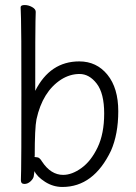

<svg xmlns="http://www.w3.org/2000/svg" viewBox="-20 -728 540 763"><path d="M228 15Q191 15 159 -5.5Q127 -26 117 -48L114 -27Q112 -17 101 -7Q90 3 77 3Q63 3 63 -12Q63 -27 64 -54Q65 -81 65 -353Q65 -625 63.5 -653.5Q62 -682 62 -699Q62 -708 78 -708Q93 -708 107.5 -700Q122 -692 122 -681Q122 -669 121 -643.5Q120 -618 120 -367Q179 -484 295 -484Q364 -484 407 -431Q450 -378 450 -286Q450 -195 421 -129Q352 15 228 15ZM231 -33Q266 -33 304 -60.5Q342 -88 368 -142.5Q394 -197 394 -277Q394 -357 364.5 -395.5Q335 -434 296 -434Q258 -434 223 -412Q149 -364 125 -254Q118 -219 118 -108L117 -106Q117 -103 127 -103Q137 -103 147 -86Q182 -33 231 -33Z"/></svg>

Font: LXGW WenKai Mono TC Light
Style: Regular
Weight: 300
Designer: LXGW / Fontworks Inc.
Foundry: LXGW / Fontworks Inc.
Version: Version 1.330